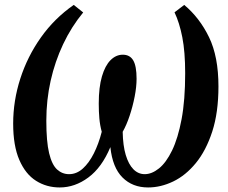

<svg xmlns="http://www.w3.org/2000/svg" viewBox="-20 -772 954 802"><path d="M229.5 11Q174.5 11 130.5 -16.8Q86.5 -44.5 60.8 -103.8Q35 -163 35 -256Q35 -351 64.8 -443.5Q94.5 -536 150.8 -615.5Q207 -695 288 -751.5L327.5 -720Q278 -660 243.8 -587.5Q209.5 -515 191.5 -434.5Q173.5 -354 173.5 -268Q173.5 -180.5 185.2 -132Q197 -83.5 218.5 -64Q240 -44.5 268.5 -44.5Q300 -44.5 326 -68Q352 -91.5 372 -131.2Q392 -171 405 -221.5Q397.5 -249 395 -277.5Q392.5 -306 392.5 -339.5Q392.5 -407.5 405.8 -452.8Q419 -498 441.8 -520.8Q464.5 -543.5 493 -543.5Q522.5 -543.5 536.5 -519.8Q550.5 -496 550.5 -443Q550.5 -409.5 542.5 -368.5Q534.5 -327.5 521.5 -288.5Q508.5 -249.5 492.5 -221.5Q493.5 -164 505.2 -124.8Q517 -85.5 537.2 -65Q557.5 -44.5 584.5 -44.5Q614 -44.5 644 -68.5Q674 -92.5 698.8 -143.5Q723.5 -194.5 738.5 -274.2Q753.5 -354 753.5 -466Q753.5 -555.5 741.5 -616.5Q729.5 -677.5 709 -720.5L749.5 -751.5Q814 -697.5 853.2 -616.5Q892.5 -535.5 892.5 -411Q892.5 -302 866.5 -222.2Q840.5 -142.5 798 -90.8Q755.5 -39 703.5 -14Q651.5 11 598.5 11Q533.5 11 491.8 -30.5Q450 -72 441 -157.5Q405.5 -72.5 349.2 -30.8Q293 11 229.5 11Z"/></svg>

Font: Merriweather 20pt SemiBold
Style: Italic
Weight: 600
Italic angle: -7.8°
Version: Version 2.101